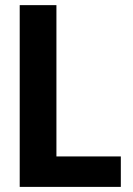

<svg xmlns="http://www.w3.org/2000/svg" viewBox="-20 -731 519 751"><path d="M200.7 -119.1H452.6V0H57.1V-710.9H200.7Z"/></svg>

Font: Roboto Condensed
Style: Bold
Weight: 700
Designer: Google
Version: Version 2.134; 2016